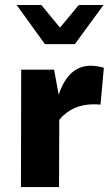

<svg xmlns="http://www.w3.org/2000/svg" viewBox="-20 -758 441 778"><path d="M348.1 -491.7Q371.6 -491.7 400.9 -483.4L387.2 -334Q373.5 -335.4 360.4 -335.4Q272 -335.4 220.2 -272.5L219.2 0H64.9L65.9 -475.6H199.2L217.8 -374Q256.8 -491.7 348.1 -491.7ZM47.4 -737.8H147.5L223.1 -646L299.3 -737.8H399.4L283.2 -579.1H162.1Z"/></svg>

Font: Selawik
Style: Bold
Weight: 700
Designer: Aaron Bell
Foundry: Microsoft Corporation
Version: Version 1.01